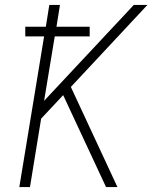

<svg xmlns="http://www.w3.org/2000/svg" viewBox="-20 -755 640 775"><path d="M58 0 158 -608H82V-647H165L179 -735H222L208 -647H342V-608H201L158 -348L520 -735H575L266 -404L454 0H408L283 -268L235 -371L146 -276L101 0Z"/></svg>

Font: Iosevka SS04 XLt Ex Obl
Style: Regular
Weight: 200
Width: 7
Italic angle: -9°
Monospace: yes
Designer: Belleve Invis
Foundry: Belleve Invis
Version: Version 19.0.0; ttfautohint (v1.8.4)